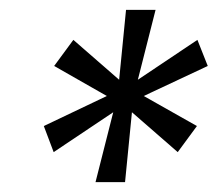

<svg xmlns="http://www.w3.org/2000/svg" viewBox="-20 -706 442 390"><path d="M174 -336 210 -478 89 -397 69 -450 197 -511 90 -572 129 -625 222 -544 236 -686H296L260 -544L381 -625L402 -572L272 -511L380 -450L341 -397L248 -478L234 -336Z"/></svg>

Font: Archivo Condensed ExtraLight
Style: Italic
Weight: 250
Width: 3
Italic angle: -10°
Designer: Hector Gatti
Foundry: Omnibus-Type
Version: Version 2.001